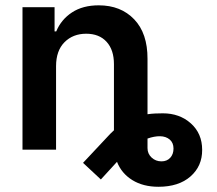

<svg xmlns="http://www.w3.org/2000/svg" viewBox="-20 -573 829 735"><path d="M194.6 -319.6V0H66.1V-545.5H188.9V-452.8H195.3Q214.1 -498.2 255.5 -525.4Q296.9 -552.6 358 -552.6Q442.5 -552.6 493.8 -498.9Q545.1 -445.3 544.7 -347.3V-135.7Q559.3 -137.8 573.9 -138.5Q588.4 -139.2 603.3 -139.2Q667.6 -139.2 710.8 -100.5Q753.9 -61.8 753.9 0.7Q754.3 62.9 709.2 102.5Q664.1 142 586.6 142Q528.1 142 486.7 116.5Q445.3 90.9 427.9 46.5L366.1 114L297.9 50.4L387.8 -45.5Q402 -61.4 416.2 -74.2V-327.4Q416.2 -382.1 388 -413Q359.7 -443.9 310 -443.9Q259.2 -443.9 226.9 -411.4Q194.6 -378.9 194.6 -319.6ZM544.7 -6Q544.7 15.6 560.4 30.2Q576 44.7 598 44.7Q619 44.7 631.6 31.1Q644.2 17.4 644.2 -4.3Q644.2 -26.6 629.6 -38.9Q615.1 -51.1 592.7 -51.5Q571 -51.8 544.7 -42.6Z"/></svg>

Font: Inter Zeller Semi Bold
Style: Regular
Weight: 600
Designer: Rasmus Andersson; Joe Bland
Foundry: zeller
Version: Version 3.015;git-dec3a8cb1